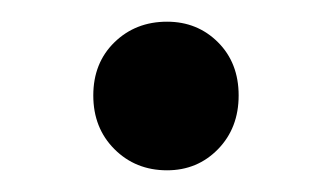

<svg xmlns="http://www.w3.org/2000/svg" viewBox="-20 -363 307 177"><path d="M66 -275Q66 -305 85.5 -324Q105 -343 134 -343Q162 -343 181 -324Q200 -305 200 -275Q200 -245 181 -225.5Q162 -206 134 -206Q105 -206 85.5 -225.5Q66 -245 66 -275Z"/></svg>

Font: APTA Sans Medium
Style: Bold
Weight: 500
Version: Version 7.200